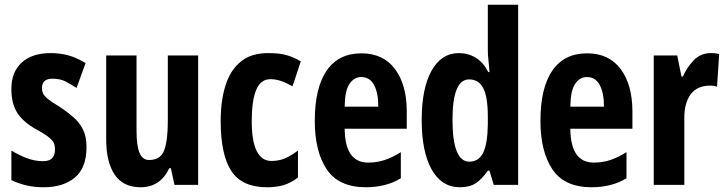

<svg xmlns="http://www.w3.org/2000/svg" viewBox="-20 -780 3071 810"><path d="M345 -160Q345 -72 296 -31Q247 10 164 10Q126 10 93 2.5Q60 -5 28 -20V-145Q55 -128 90 -114Q125 -100 162 -100Q212 -100 212 -149Q212 -161 209 -172Q206 -183 190 -197.5Q174 -212 135 -233Q79 -264 53.5 -303Q28 -342 28 -405Q28 -476 71.5 -516Q115 -556 194 -556Q233 -556 268 -546.5Q303 -537 341 -514L303 -409Q278 -425 256 -436.5Q234 -448 201 -448Q157 -448 157 -408Q157 -396 161.5 -386Q166 -376 181.5 -363Q197 -350 231 -330Q261 -310 287.5 -287.5Q314 -265 329.5 -235Q345 -205 345 -160Z M816 -546V0H716L701 -70H694Q656 10 573 10Q500 10 464 -43Q428 -96 428 -191V-546H556V-228Q556 -166 568.5 -135.5Q581 -105 609 -105Q658 -105 673 -147Q688 -189 688 -268V-546Z M1107 10Q1001 10 956 -58.5Q911 -127 911 -270Q911 -354 931 -418.5Q951 -483 995 -519.5Q1039 -556 1111 -556Q1161 -556 1192 -546.5Q1223 -537 1249 -521L1214 -416Q1187 -431 1165 -438.5Q1143 -446 1121 -446Q1080 -446 1061 -401Q1042 -356 1042 -270Q1042 -101 1125 -101Q1157 -101 1182.5 -112Q1208 -123 1237 -145V-31Q1207 -8 1176 1Q1145 10 1107 10Z M1505 -555Q1597 -555 1646.5 -488.5Q1696 -422 1696 -310V-237H1434Q1435 -164 1460 -129Q1485 -94 1533 -94Q1569 -94 1601.5 -104.5Q1634 -115 1671 -138V-28Q1638 -8 1601 1Q1564 10 1524 10Q1409 10 1358.5 -65.5Q1308 -141 1308 -270Q1308 -409 1358 -482Q1408 -555 1505 -555ZM1504 -455Q1474 -455 1454.5 -426.5Q1435 -398 1434 -330H1576Q1576 -388 1558 -421.5Q1540 -455 1504 -455Z M1921 10Q1843 10 1801 -65Q1759 -140 1759 -274Q1759 -407 1800.5 -481.5Q1842 -556 1916 -556Q1955 -556 1987 -536.5Q2019 -517 2040 -476H2045Q2043 -506 2040.5 -527Q2038 -548 2038 -569V-760H2166V0H2063L2045 -60H2038Q2013 -24 1987 -7Q1961 10 1921 10ZM1960 -98Q2000 -98 2018.5 -136Q2037 -174 2038 -256V-288Q2038 -370 2019 -407.5Q2000 -445 1959 -445Q1889 -445 1889 -275Q1889 -98 1960 -98Z M2457 -555Q2549 -555 2598.5 -488.5Q2648 -422 2648 -310V-237H2386Q2387 -164 2412 -129Q2437 -94 2485 -94Q2521 -94 2553.5 -104.5Q2586 -115 2623 -138V-28Q2590 -8 2553 1Q2516 10 2476 10Q2361 10 2310.5 -65.5Q2260 -141 2260 -270Q2260 -409 2310 -482Q2360 -555 2457 -555ZM2456 -455Q2426 -455 2406.5 -426.5Q2387 -398 2386 -330H2528Q2528 -388 2510 -421.5Q2492 -455 2456 -455Z M2979 -556Q2985 -556 2993.5 -555.5Q3002 -555 3014 -552L3005 -414Q2999 -417 2989.5 -418Q2980 -419 2978 -419Q2920 -419 2893 -381Q2866 -343 2867 -279V0H2738V-546H2837L2855 -457H2861Q2877 -495 2906.5 -525.5Q2936 -556 2979 -556Z"/></svg>

Font: Noto Sans Gujarati ExtraCondensed
Style: Bold
Weight: 700
Width: 2
Designer: Jelle Bosma - Monotype Design Team, Universal Thirst
Foundry: Monotype Imaging Inc.
Version: Version 2.106; ttfautohint (v1.8.4.7-5d5b)